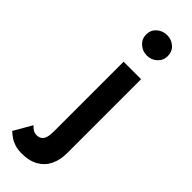

<svg xmlns="http://www.w3.org/2000/svg" viewBox="-395 -724 971 971"><g transform="rotate(45 90.5 -239.0)"><path d="M50 -638Q50 -607 73 -586Q96 -565 128 -565Q160 -565 182.5 -586Q205 -607 205 -638Q205 -670 182.5 -690.5Q160 -711 128 -711Q96 -711 73 -690.5Q50 -670 50 -638ZM-28 89 -84 186Q-72 197 -56.5 208Q-41 219 -19.5 226Q2 233 31 233Q84 233 120 212.5Q156 192 174 155Q192 118 192 69V-460H67V39Q67 65 62 81.5Q57 98 46 106Q35 114 19 114Q4 114 -7.5 107Q-19 100 -28 89Z"/></g></svg>

Font: Jost SemiBold
Style: Regular
Weight: 600
Version: Version 3.710